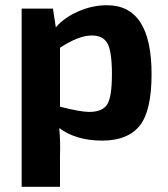

<svg xmlns="http://www.w3.org/2000/svg" viewBox="-20 -526 643 736"><path d="M183 -493 194 -421Q225 -458 279.5 -482Q334 -506 390 -506Q561 -506 561 -242Q561 -100 515 -43.5Q469 13 372 13Q272 13 207 -35Q212 16 210 71V190H63V-493ZM210 -343V-117Q288 -97 322 -97Q372 -97 390.5 -125Q409 -153 409 -242Q409 -329 392 -359.5Q375 -390 332 -390Q282 -390 210 -343Z"/></svg>

Font: Exo 2.0
Style: Bold
Weight: 700
Designer: Natanael Gama
Version: Version 1.001;PS 001.001;hotconv 1.0.70;makeotf.lib2.5.58329